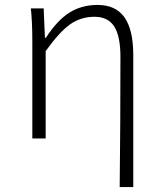

<svg xmlns="http://www.w3.org/2000/svg" viewBox="-20 -561 662 778"><path d="M468 -331Q468 -414 443 -453.5Q418 -493 363 -493Q308 -493 265 -463Q222 -433 165 -354V0H111V-392Q111 -472 105 -527H157L162 -408H166Q212 -479 261.5 -510Q311 -541 375 -541Q449 -541 484.5 -490.5Q520 -440 520 -338V197H465Q468 -55 468 -331Z"/></svg>

Font: Nebula Sans Light
Style: Regular
Weight: 300
Designer: Paul D. Hunt for Adobe (as Source Sans)
Foundry: Nebula Entertainment & Broadcasting LLC
Version: Version 1.010